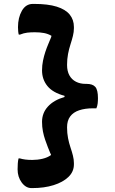

<svg xmlns="http://www.w3.org/2000/svg" viewBox="-20 -790 590 982"><path d="M195 -430Q195 -456 200 -480Q205 -504 212 -525Q219 -546 226.5 -563.5Q234 -581 240 -596Q241 -598 242 -601Q243 -604 243 -607Q226 -617 205.5 -621Q185 -625 158 -625Q137 -625 119.5 -623Q102 -621 82 -613H76Q74 -619 73 -630.5Q72 -642 72 -651Q72 -700 92 -735Q112 -770 148 -770H154Q225 -770 270 -756Q315 -742 336.5 -715.5Q358 -689 358 -652V-645Q358 -627 353 -606.5Q348 -586 340.5 -563Q333 -540 328 -514Q323 -488 323 -458Q323 -426 335 -404.5Q347 -383 368.5 -372Q390 -361 418 -361H423Q454 -361 467.5 -345.5Q481 -330 481 -288Q481 -273 479.5 -260.5Q478 -248 473 -236H455Q415 -236 385 -226Q355 -216 339 -194.5Q323 -173 323 -139Q323 -109 328 -83.5Q333 -58 340.5 -36Q348 -14 353 6Q358 26 358 44V51Q358 88 330 115Q302 142 254 157Q206 172 145 172H141Q112 172 91 143.5Q70 115 70 76Q70 61 71 46Q72 31 75 20H81Q94 24 109.5 26Q125 28 145 28Q172 28 197.5 22Q223 16 241 3Q241 1 240 -1.5Q239 -4 237 -7Q231 -21 224.5 -38Q218 -55 211 -75Q204 -95 199.5 -118Q195 -141 195 -167Q195 -212 225 -245Q255 -278 310 -294V-300Q250 -316 222.5 -350Q195 -384 195 -430Z"/></svg>

Font: Recursive Casual
Style: Bold
Weight: 700
Version: Version 1.085